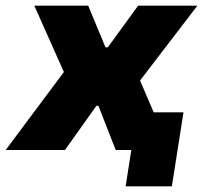

<svg xmlns="http://www.w3.org/2000/svg" viewBox="-54 -529 747 677"><path d="M389 128 409 0H367L388 -133H593L552 128ZM-34 0 198 -311 206 -197 67 -509H257L318 -362H326L433 -509H642L403 -197L411 -312L545 0H354L293 -156H286L175 0Z"/></svg>

Font: Nunito Sans 6pt Black
Style: Italic
Weight: 900
Italic angle: -9°
Version: Version 3.101;gftools[0.9.27]